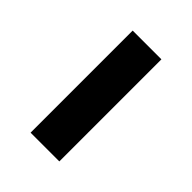

<svg xmlns="http://www.w3.org/2000/svg" viewBox="-12 -352 274 274"><g transform="rotate(-45 125.0 -215.0)"><path d="M22 -186V-244H228V-186Z"/></g></svg>

Font: UnnaMedium
Style: Regular
Weight: 500
Designer: Jorge de Buen Unna
Foundry: Omnibus-Type
Version: Version 2.008;hotconv 1.0.109;makeotfexe 2.5.65596